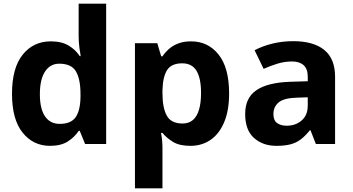

<svg xmlns="http://www.w3.org/2000/svg" viewBox="-20 -780 1910 1040"><path d="M251 10Q160 10 102.5 -61.5Q45 -133 45 -272Q45 -412 103 -484Q161 -556 255 -556Q314 -556 352 -533Q390 -510 412 -476H417Q414 -492 410 -522.5Q406 -553 406 -585V-760H555V0H441L412 -71H406Q384 -37 347 -13.5Q310 10 251 10ZM303 -109Q365 -109 390 -145.5Q415 -182 416 -255V-271Q416 -351 391.5 -393Q367 -435 301 -435Q252 -435 224 -392.5Q196 -350 196 -270Q196 -190 224 -149.5Q252 -109 303 -109Z M1015 -556Q1107 -556 1164 -484.5Q1221 -413 1221 -274Q1221 -181 1194 -117.5Q1167 -54 1120 -22Q1073 10 1011 10Q952 10 917 -11.5Q882 -33 860 -60H852Q856 -41 858 -20.5Q860 0 860 20V240H711V-546H832L853 -475H860Q875 -497 896 -515.5Q917 -534 946.5 -545Q976 -556 1015 -556ZM967 -437Q909 -437 885.5 -401Q862 -365 860 -291V-275Q860 -196 883.5 -153.5Q907 -111 969 -111Q1003 -111 1025 -130Q1047 -149 1058 -186Q1069 -223 1069 -276Q1069 -356 1044.5 -396.5Q1020 -437 967 -437Z M1568 -557Q1678 -557 1736.5 -509.5Q1795 -462 1795 -364V0H1691L1662 -74H1658Q1635 -45 1610.5 -26Q1586 -7 1554.5 1.5Q1523 10 1477 10Q1404 10 1356 -32.5Q1308 -75 1308 -163Q1308 -250 1369 -291.5Q1430 -333 1552 -337L1647 -340V-364Q1647 -407 1624.5 -427Q1602 -447 1562 -447Q1522 -447 1484 -435.5Q1446 -424 1408 -407L1359 -508Q1403 -531 1456.5 -544Q1510 -557 1568 -557ZM1589 -251Q1517 -249 1489 -225Q1461 -201 1461 -162Q1461 -128 1481 -113.5Q1501 -99 1533 -99Q1581 -99 1614 -127.5Q1647 -156 1647 -208V-253Z"/></svg>

Font: Noto Sans Canadian Aboriginal
Style: Regular
Weight: 400
Designer: Monotype Design Team, Typotheque's Kevin King
Foundry: Monotype Imaging Inc.
Version: Version 2.002